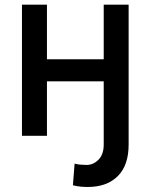

<svg xmlns="http://www.w3.org/2000/svg" viewBox="-20 -565 626 799"><path d="M345.2 213.1Q328.8 213.1 314.5 211.6Q300.1 210.2 283.4 206L290.5 115.8Q300.1 119 315.7 120.2Q331.3 121.4 339.8 121.4Q368.6 121.4 390.1 99.4Q411.6 77.4 411.6 36.6V-226.6H175.4V0H71.4V-545.5H175.4V-318.5H411.6V-545.5H515.3V36.6Q515.3 123.2 470 168.1Q424.7 213.1 345.2 213.1Z"/></svg>

Font: Linik Sans Medium
Style: Regular
Weight: 500
Designer: Rasmus Andersson (font), Cristiano Sobral (main changes)
Foundry: rsms
Version: Version 3.018;June 1, 2022;FontCreator 14.0.0.2814 64-bit; t